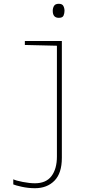

<svg xmlns="http://www.w3.org/2000/svg" viewBox="-20 -744 540 1012"><path d="M320 -687Q320 -701 314 -712.5Q308 -724 290 -724Q271 -724 264.5 -712.5Q258 -701 258 -687Q258 -650 290 -650Q310 -650 315 -662Q320 -674 320 -687ZM306 88V-528H111V-507L280 -503V81Q280 146 251.5 184Q223 222 164 222Q136 222 100 215Q64 208 50 201V228Q61 233 95 240.5Q129 248 164 248Q228 248 267 208.5Q306 169 306 88Z"/></svg>

Font: Noto Sans Mono UI Condensed Thin
Style: Regular
Weight: 250
Width: 3
Designer: Monotype Design team
Foundry: Monotype Imaging Inc.
Version: 1.000